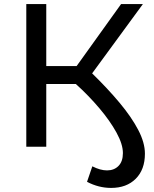

<svg xmlns="http://www.w3.org/2000/svg" viewBox="-20 -720 754 942"><path d="M525 202Q464 202 407 172L433 96Q472 116 505 116Q540 116 561.5 94Q583 72 583 31Q583 -12 551.5 -69.5Q520 -127 467.5 -189Q415 -251 352 -308H207V0H109V-700H207V-396H356L574 -700H681L432 -360Q508 -286 566.5 -216Q625 -146 658 -83Q691 -20 691 34Q691 112 646 157Q601 202 525 202Z"/></svg>

Font: Montserrat Medium
Style: Regular
Weight: 500
Designer: Julieta Ulanovsky
Foundry: Julieta Ulanovsky
Version: Version 9.000; ttfautohint (v1.8.4.7-5d5b)